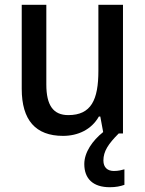

<svg xmlns="http://www.w3.org/2000/svg" viewBox="-20 -559 609 804"><path d="M413 113C413 75 433 44 477 0H495V-539H392V-263C392 -141 362 -77 266 -77C203 -77 174 -118 174 -205V-539H71V-187C71 -56 129 10 244 10C306 10 363 -16 394 -71H400L412 -6C367 30 333 79 333 128C333 189 369 225 440 225C465 225 484 221 501 215V150C490 153 476 157 457 157C430 157 413 142 413 113Z"/></svg>

Font: Noto Sans Lao Looped SemiCondensed Medium
Style: Regular
Weight: 500
Width: 4
Designer: Mark Frömberg, Ben Mitchell
Foundry: The Fontpad Ltd
Version: Version 1.002